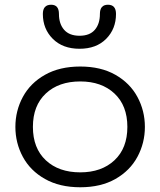

<svg xmlns="http://www.w3.org/2000/svg" viewBox="-20 -781 677 811"><path d="M45 -245Q45 -313 76.5 -371.5Q108 -430 170 -465Q232 -500 319 -500Q406 -500 467.5 -465Q529 -430 560.5 -371.5Q592 -313 592 -245Q592 -177 560.5 -118.5Q529 -60 467.5 -25Q406 10 319 10Q232 10 170 -25Q108 -60 76.5 -118.5Q45 -177 45 -245ZM518 -245Q518 -335 463.5 -386Q409 -437 319 -437Q228 -437 173.5 -386Q119 -335 119 -245Q119 -155 173.5 -104Q228 -53 319 -53Q409 -53 463.5 -104Q518 -155 518 -245ZM161 -722Q161 -761 196 -761Q229 -761 229 -722Q229 -680 251 -655Q273 -630 316 -630Q359 -630 380.5 -655Q402 -680 402 -722Q402 -761 436 -761Q470 -761 470 -722Q470 -659 428.5 -617Q387 -575 316 -575Q245 -575 203 -617Q161 -659 161 -722Z"/></svg>

Font: Kodchasan
Style: Regular
Weight: 400
Version: Version 1.000; ttfautohint (v1.6)